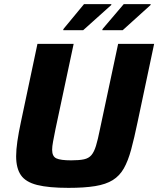

<svg xmlns="http://www.w3.org/2000/svg" viewBox="-20 -900 765 928"><path d="M311 8Q215 8 159.5 -6Q104 -20 81 -53.5Q58 -87 58 -145Q58 -176 64 -217.5Q70 -259 81 -310L161 -688H336L248 -275Q241 -240 236.5 -216Q232 -192 232 -176Q232 -144 252.5 -134.5Q273 -125 324 -125Q363 -125 386 -130Q409 -135 422 -150.5Q435 -166 444 -195.5Q453 -225 463 -275L551 -688H725L645 -310Q629 -233 614 -177.5Q599 -122 578.5 -86Q558 -50 525 -29.5Q492 -9 440 -0.5Q388 8 311 8ZM475 -754V-759L578 -880H708V-876L573 -754ZM286 -754V-759L386 -880H518V-876L382 -754Z"/></svg>

Font: Saira
Style: Bold Italic
Weight: 700
Italic angle: -12°
Designer: Hector Gatti with collaboration of the Omnibus-Type team
Foundry: Omnibus-Type
Version: Version 1.100; ttfautohint (v1.8.3)